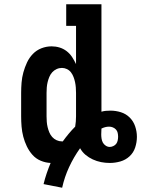

<svg xmlns="http://www.w3.org/2000/svg" viewBox="-20 -755 661 899"><path d="M271 124 184 107Q190 82 198.5 57Q207 32 217 8Q193 7 170.5 -2.5Q148 -12 132 -30Q116 -48 105.5 -70Q95 -92 89 -115Q83 -138 81 -162Q79 -186 79 -210V-320Q79 -344 81 -368.5Q83 -393 89.5 -416.5Q96 -440 106.5 -462.5Q117 -485 134 -502.5Q151 -520 174 -529Q197 -538 222 -538Q241 -538 259 -532.5Q277 -527 292 -515.5Q307 -504 317.5 -488Q328 -472 336 -455V-634H290V-735H455V-232Q465 -235 475.5 -236Q486 -237 497 -237Q522 -237 546 -229.5Q570 -222 587.5 -204.5Q605 -187 613 -163Q621 -139 621 -115V-114Q621 -89 613 -64.5Q605 -40 586.5 -23Q568 -6 543.5 1Q519 8 494 8Q473 8 453 4Q433 0 414.5 -8.5Q396 -17 380.5 -30Q365 -43 355 -61Q325 -19 303.5 27.5Q282 74 271 124ZM270 -93Q271 -93 272 -93Q273 -93 274 -93Q287 -111 301.5 -128.5Q316 -146 332 -162Q334 -174 335 -186Q336 -198 336 -210V-320Q336 -333 335 -345.5Q334 -358 331.5 -370Q329 -382 324.5 -394Q320 -406 312.5 -416Q305 -426 293.5 -431.5Q282 -437 270 -437Q257 -437 245 -431.5Q233 -426 224.5 -416.5Q216 -407 211 -395Q206 -383 203 -370.5Q200 -358 199 -345.5Q198 -333 198 -320V-210Q198 -197 199 -184.5Q200 -172 203 -159.5Q206 -147 211 -135Q216 -123 224.5 -113.5Q233 -104 245 -98.5Q257 -93 270 -93ZM494 -67Q502 -67 510.5 -71Q519 -75 524 -81.5Q529 -88 531 -97Q533 -106 533 -115Q533 -124 531 -133Q529 -142 523 -148.5Q517 -155 508.5 -158.5Q500 -162 491 -162Q481 -162 472 -159.5Q463 -157 455 -153Q455 -146 454.5 -139.5Q454 -133 454 -126Q454 -116 455.5 -106Q457 -96 461.5 -87.5Q466 -79 475 -73Q484 -67 494 -67Z"/></svg>

Font: Iosevka Curly Slab Extended
Style: Bold
Weight: 700
Width: 7
Monospace: yes
Designer: Belleve Invis
Foundry: Belleve Invis
Version: Version 11.1.0; ttfautohint (v1.8.3)